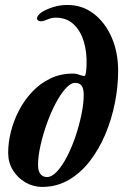

<svg xmlns="http://www.w3.org/2000/svg" viewBox="-20 -723 486 757"><path d="M146.2 14Q111.5 14 80.7 -3.6Q49.9 -21.2 31 -51.8Q12.2 -82.4 12.2 -120.4Q12.2 -159.5 22.6 -202.3Q33.1 -245.1 54.1 -286.1Q75.1 -327.1 106.2 -360.3Q137.3 -393.5 177.8 -413.2Q218.2 -432.9 267.6 -432.9Q277.8 -432.9 285.5 -430.6Q293.3 -428.3 298.4 -426.3Q302.9 -424.8 307.1 -423.9Q311.3 -423.1 314 -423.8Q317.6 -425.9 319.4 -440.9Q321.2 -455.9 321.2 -466.2Q323.2 -516.8 310.3 -559.5Q297.3 -602.2 269.7 -627.8Q242 -653.4 199.2 -653.4Q183.5 -653.4 168.2 -646.7Q152.9 -640 144.1 -639.2Q136.8 -638.3 131.4 -641.6Q126 -644.8 126 -650.4Q126 -656.4 131.1 -662.8Q136.1 -669.2 145 -675.3Q163.1 -686.6 189.6 -695Q216.1 -703.4 245.5 -703.4Q305.1 -703.4 350.1 -668.5Q395.1 -633.6 420.5 -575Q445.8 -516.4 445.8 -444.3Q445.8 -382.2 433 -317.4Q420.2 -252.6 395.2 -193.3Q370.1 -133.9 333.7 -87.1Q297.4 -40.4 250.3 -13.2Q203.2 14 146.2 14ZM164.8 -25Q184.7 -25 205.1 -47.2Q225.5 -69.3 244.3 -105.7Q263.1 -142 277.8 -185.5Q292.4 -228.9 301.2 -272.1Q310.1 -315.4 310.1 -349.9Q310.1 -373.2 302 -384.7Q293.9 -396.3 276.1 -396.3Q258.7 -396.3 238.7 -374.2Q218.7 -352 199.5 -315.7Q180.3 -279.3 164.8 -235.9Q149.4 -192.4 139.7 -149.6Q130 -106.8 130 -72.2Q130 -49.2 139.4 -37.1Q148.8 -25 164.8 -25Z"/></svg>

Font: EB Garamond
Style: Italic
Weight: 400
Italic angle: -17.2°
Designer: Georg Duffner and Octavio Pardo
Foundry: Georg Duffner
Version: Version 1.001